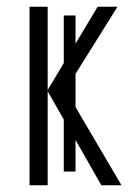

<svg xmlns="http://www.w3.org/2000/svg" viewBox="-20 -552 386 572"><path d="M122 -280 170 -196V-41H205V-135L282 0H342L205 -233V-332L330 -532H271L205 -422V-506H170V-364L122 -284V-532H68V0H122Z"/></svg>

Font: Noto Sans UI Condensed Light
Style: Regular
Weight: 300
Width: 3
Designer: Monotype Design Team
Foundry: Monotype Imaging Inc.
Version: Version 1.901